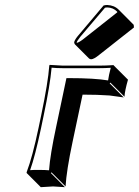

<svg xmlns="http://www.w3.org/2000/svg" viewBox="-20 -693 559 772"><path d="M396.5 -670.9Q403.3 -672.9 411.1 -672.9Q439 -671.9 457 -654.3Q459 -652.3 461.4 -649.9L517.6 -593.3L518.6 -582.5L380.4 -473.6Q357.4 -454.6 346.2 -454.6Q341.3 -455.1 337.9 -458L281.2 -514.6Q277.8 -519.5 278.3 -523.9Q281.7 -535.6 295.9 -551.8ZM145.5 -229Q173.3 -361.8 178.2 -429.2L179.7 -432.1Q181.6 -432.1 231.4 -429.2H381.3Q406.7 -429.2 436.5 -431.2L438 -429.2L494.6 -372.6Q481.9 -328.1 480.5 -304.2L423.8 -360.8L420.9 -357.9L477.5 -301.3Q477.5 -301.3 420.4 -309.1Q373.5 -312.5 312 -312.5L272 -123.5Q247.1 -6.3 243.7 56.6L187 0L184.6 2.9L241.2 59.6Q239.3 59.6 193.4 56.6L144 59.6L87.4 2.9L86.9 0Q110.4 -61.5 135.3 -180.2ZM155.3 -227.1 145 -177.7Q121.1 -64.9 101.1 -8.8Q117.2 -10.3 137.2 -9.8Q161.1 -9.8 177.2 -8.3Q181.6 -70.3 205.6 -182.1L247.1 -378.9H255.4Q361.3 -378.9 414.6 -369.6Q417.5 -391.1 425.3 -420.4Q399.9 -418.9 381.3 -418.9H231.4Q207 -418.9 187.5 -420.9Q181.6 -352.5 155.3 -227.1ZM402.3 -662.1 303.2 -545.4Q289.6 -528.3 288.1 -522L289.6 -521Q298.3 -522.5 317.4 -537.6L451.7 -643.6L451.2 -646Q435.1 -662.6 411.1 -663.1Q406.7 -662.6 402.3 -662.1Z"/></svg>

Font: Linux Biolinum Shadow O
Style: Italic
Weight: 400
Italic angle: -12°
Designer: Philipp H. Poll
Foundry: Philipp H. Poll
Version: Version 0.6.2